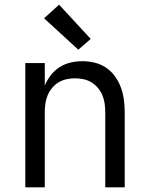

<svg xmlns="http://www.w3.org/2000/svg" viewBox="-20 -799 640 819"><path d="M88 0V-530H171V-434Q181 -458 197 -478.5Q213 -499 234 -512.5Q255 -526 280.5 -532Q306 -538 332 -538Q358 -538 384.5 -531.5Q411 -525 433 -510Q455 -495 471 -472.5Q487 -450 496 -425Q505 -400 508.5 -373.5Q512 -347 512 -320V0H429V-320Q429 -338 426.5 -356.5Q424 -375 417 -392Q410 -409 398 -423.5Q386 -438 370.5 -447.5Q355 -457 336.5 -461Q318 -465 300 -465Q282 -465 263.5 -461Q245 -457 229.5 -447.5Q214 -438 202 -423.5Q190 -409 183 -392Q176 -375 173.5 -356.5Q171 -338 171 -320V0ZM314 -587 168 -721 232 -779 367 -633Z"/></svg>

Font: Iosevka Mono
Style: Regular
Weight: 400
Designer: Belleve Invis
Foundry: Belleve Invis
Version: Version 11.1.1